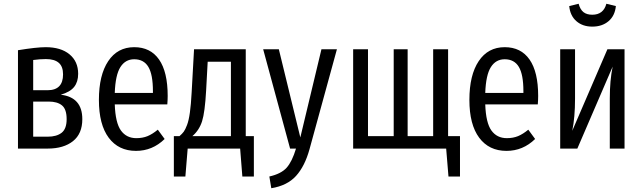

<svg xmlns="http://www.w3.org/2000/svg" viewBox="-20 -787 3404 1017"><path d="M301.8 -285.2Q416 -272 416 -155.8Q416 -78.6 366.5 -39.3Q316.9 0 232.9 0H75.2V-521Q173.8 -537.1 222.2 -537.1Q302.2 -537.1 348.1 -499.3Q394 -461.4 394 -396Q394 -353.5 372.8 -326.7Q351.6 -299.8 301.8 -285.2ZM223.1 -474.1Q192.4 -474.1 155.8 -469.2V-309.1H231.9Q314 -309.1 314 -393.1Q314 -434.6 291.3 -454.3Q268.6 -474.1 223.1 -474.1ZM232.9 -63Q279.8 -63 306.4 -83.7Q333 -104.5 333 -155.8Q333 -208.5 308.3 -228.8Q283.7 -249 237.8 -249H155.8V-63Z M868.2 -278.8Q868.2 -258.3 866.2 -233.9H587.9Q591.3 -136.2 620.6 -95.7Q649.9 -55.2 702.1 -55.2Q735.4 -55.2 761.5 -65.9Q787.6 -76.7 815.9 -100.1L852.1 -50.8Q787.6 12.2 700.2 12.2Q607.9 12.2 555.9 -57.4Q503.9 -127 503.9 -257.8Q503.9 -389.2 553.2 -463.1Q602.5 -537.1 690.9 -537.1Q776.9 -537.1 822.5 -471.7Q868.2 -406.2 868.2 -278.8ZM790 -294.9V-304.2Q790 -392.1 765.9 -432.6Q741.7 -473.1 690.9 -473.1Q644 -473.1 617.7 -431.6Q591.3 -390.1 587.9 -294.9Z M1281.7 -65.9H1324.7V147.9H1263.7L1252 0H974.1L961.9 147.9H900.9V-65.9H930.7Q945.3 -78.6 953.4 -89.6Q961.4 -100.6 970.7 -124.8Q980 -148.9 985.8 -190.9Q991.7 -232.9 995.1 -296.9L1007.8 -525.9H1281.7ZM1203.1 -65.9V-460H1080.1L1071.8 -307.1Q1065.4 -191.9 1050.3 -144.5Q1035.2 -97.2 999 -65.9Z M1764.6 -525.9 1619.6 2.9Q1594.7 93.3 1548.1 144.8Q1501.5 196.3 1417 210L1406.7 147.9Q1469.2 133.8 1498.3 101.3Q1527.3 68.8 1547.9 0H1516.6L1374 -525.9H1457L1570.8 -59.1L1682.6 -525.9Z M2353.5 -65.9H2416.5V147.9H2355.5L2343.3 0H1850.6V-525.9H1929.2V-65.9H2065.4V-525.9H2139.2V-65.9H2274.4V-525.9H2353.5Z M2830.6 -278.8Q2830.6 -258.3 2828.6 -233.9H2550.3Q2553.7 -136.2 2583 -95.7Q2612.3 -55.2 2664.6 -55.2Q2697.8 -55.2 2723.9 -65.9Q2750 -76.7 2778.3 -100.1L2814.5 -50.8Q2750 12.2 2662.6 12.2Q2570.3 12.2 2518.3 -57.4Q2466.3 -127 2466.3 -257.8Q2466.3 -389.2 2515.6 -463.1Q2564.9 -537.1 2653.3 -537.1Q2739.3 -537.1 2784.9 -471.7Q2830.6 -406.2 2830.6 -278.8ZM2752.4 -294.9V-304.2Q2752.4 -392.1 2728.3 -432.6Q2704.1 -473.1 2653.3 -473.1Q2606.4 -473.1 2580.1 -431.6Q2553.7 -390.1 2550.3 -294.9Z M3117.2 -646Q3066.4 -646 3033.2 -674.8Q3000 -703.6 2995.1 -754.9L3044.9 -767.1Q3053.2 -736.3 3070.6 -722.7Q3087.9 -709 3117.2 -709Q3176.3 -709 3191.9 -767.1L3242.2 -754.9Q3237.3 -703.6 3203.4 -674.8Q3169.4 -646 3117.2 -646ZM3288.1 -525.9V0H3210V-266.1Q3210 -360.4 3225.1 -434.1L3038.1 0H2947.3V-525.9H3025.9V-265.1Q3025.9 -165.5 3011.2 -94.2L3197.3 -525.9Z"/></svg>

Font: Fira Sans Compressed Book
Style: Regular
Weight: 350
Width: 1
Designer: Carrois Corporate & Edenspiekermann AG
Foundry: Carrois Corporate GbR & Edenspiekermann AG
Version: Version 4.203;PS 004.203;hotconv 1.0.88;makeotf.lib2.5.64775